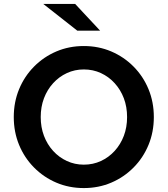

<svg xmlns="http://www.w3.org/2000/svg" viewBox="-20 -945 852 976"><path d="M406 11Q331 11 266.5 -16.5Q202 -44 153 -93.5Q104 -143 77 -208.5Q50 -274 50 -350Q50 -426 77 -491.5Q104 -557 153 -606.5Q202 -656 266.5 -683.5Q331 -711 406 -711Q481 -711 545.5 -683.5Q610 -656 659 -606.5Q708 -557 735 -491.5Q762 -426 762 -350Q762 -274 735 -208.5Q708 -143 659 -93.5Q610 -44 545.5 -16.5Q481 11 406 11ZM406 -108Q453 -108 493 -126.5Q533 -145 563 -178Q593 -211 609.5 -254.5Q626 -298 626 -350Q626 -402 609.5 -445.5Q593 -489 563 -522Q533 -555 493 -573.5Q453 -592 406 -592Q360 -592 320 -573.5Q280 -555 250 -522Q220 -489 203.5 -445.5Q187 -402 187 -350Q187 -298 203.5 -254.5Q220 -211 250 -178Q280 -145 320 -126.5Q360 -108 406 -108ZM373 -789 200 -925H362L489 -789Z"/></svg>

Font: Red Hat Text SemiBold
Style: Regular
Weight: 600
Designer: Pentagram, MCKL
Foundry: MCKL
Version: Version 1.030